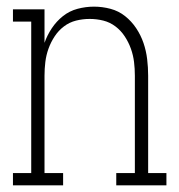

<svg xmlns="http://www.w3.org/2000/svg" viewBox="-20 -558 540 578"><path d="M19 0V-37H74V-493H19V-530H114V-429Q122 -452 136 -473Q150 -494 169.5 -509.5Q189 -525 213.5 -531.5Q238 -538 263 -538Q288 -538 312.5 -531.5Q337 -525 356.5 -509.5Q376 -494 390 -473Q404 -452 412 -428.5Q420 -405 423 -380Q426 -355 426 -330V-37H481V0H330V-37H386V-330Q386 -351 383.5 -371.5Q381 -392 374 -411.5Q367 -431 355.5 -448.5Q344 -466 327.5 -478.5Q311 -491 291 -496Q271 -501 250 -501Q229 -501 209 -496Q189 -491 172.5 -478.5Q156 -466 144.5 -448.5Q133 -431 126 -411.5Q119 -392 116.5 -371.5Q114 -351 114 -330V-37H170V0Z"/></svg>

Font: Iosevka Slab Extralight
Style: Regular
Weight: 200
Monospace: yes
Designer: Belleve Invis
Foundry: Belleve Invis
Version: Version 11.1.1; ttfautohint (v1.8.3)